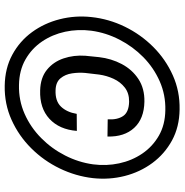

<svg xmlns="http://www.w3.org/2000/svg" viewBox="-4 -756 771 802"><g transform="rotate(90 381.0 -355.5)"><path d="M456.1 -291 527.3 -291.5Q521.5 -218.3 476.8 -177Q432.1 -135.7 357.9 -138.2Q305.2 -139.6 272 -166.5Q238.8 -193.4 224.4 -236.1Q210 -278.8 213.4 -327.1L219.2 -384.3Q225.1 -435.5 248 -479Q271 -522.5 310.5 -548.6Q350.1 -574.7 405.3 -573.7Q476.6 -572.3 514.6 -531Q552.7 -489.7 550.8 -419.4L479 -420.4Q481.4 -460.4 465.3 -484.6Q449.2 -508.8 405.3 -509.8Q370.1 -510.3 346.4 -491.9Q322.8 -473.6 309.6 -444.8Q296.4 -416 292 -384.8L285.2 -326.7Q282.7 -299.8 286.9 -271.5Q291 -243.2 307.4 -223.4Q323.7 -203.6 356.9 -202.6Q402.3 -200.7 425.8 -225.1Q449.2 -249.5 456.1 -291ZM108.9 -352.5Q101.6 -296.4 113 -242.9Q124.5 -189.5 153.8 -146.2Q183.1 -103 228.8 -76.9Q274.4 -50.8 335.4 -49.8Q399.4 -48.3 455.8 -73.2Q512.2 -98.1 556.9 -142.3Q601.6 -186.5 630.1 -242.7Q658.7 -298.8 667 -359.4Q674.3 -415 662.8 -468.3Q651.4 -521.5 622.1 -564.7Q592.8 -607.9 547.4 -634Q502 -660.2 440.9 -661.1Q377 -662.6 320.3 -637.7Q263.7 -612.8 219.2 -569.1Q174.8 -525.4 146 -469.2Q117.2 -413.1 108.9 -352.5ZM51.8 -352.5Q59.6 -425.3 92 -491.9Q124.5 -558.6 176.5 -610.6Q228.5 -662.6 295.2 -692.4Q361.8 -722.2 438 -720.7Q510.7 -719.7 567.1 -689Q623.5 -658.2 661.4 -606.9Q699.2 -555.7 715.6 -491.5Q731.9 -427.2 724.6 -358.9Q716.3 -286.6 684.1 -220Q651.9 -153.3 599.9 -101.1Q547.9 -48.8 481.2 -18.8Q414.6 11.2 338.9 9.8Q265.6 8.8 209 -22Q152.3 -52.7 114.7 -104.2Q77.1 -155.8 60.8 -220.2Q44.4 -284.7 51.8 -352.5Z"/></g></svg>

Font: Roboto SemiBold
Style: Italic
Weight: 600
Designer: Christian Robertson
Foundry: Google
Version: Version 3.009; 2024